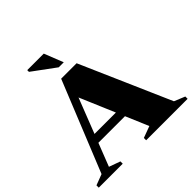

<svg xmlns="http://www.w3.org/2000/svg" viewBox="-233 -1076 1269 1269"><g transform="rotate(-45 401.0 -442.0)"><path d="M164.5 -211.5V-271H511V-211.5ZM740.5 -52.5 816 -21.5V0H428.5V-21.5L510 -51.5L302 -540.5L325 -548.5L130.5 -50L209.5 -21.5V0H-14.5V-21.5L62 -50.5L319 -685H463.5ZM408 -749.5H361L200.5 -867.5V-883.5H355Z"/></g></svg>

Font: Newsreader 36pt ExtraBold
Style: Regular
Weight: 800
Designer: Hugues Gentile
Foundry: Production Type
Version: Version 1.003